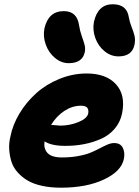

<svg xmlns="http://www.w3.org/2000/svg" viewBox="-20 -869 652 899"><path d="M535.2 -605Q499 -605 469.5 -629.2Q439.9 -653.3 426.3 -690.9Q412.6 -728.5 419.9 -767.1Q438.5 -849.1 507.8 -849.1Q573.7 -849.1 583 -789.1Q586.9 -766.1 596.2 -742.7Q605.5 -719.2 609.9 -701.2Q614.3 -683.1 609.9 -660.2Q598.6 -605 535.2 -605ZM301.8 -573.2Q267.1 -573.2 237.5 -597.7Q208 -622.1 194.3 -660.2Q180.7 -698.2 188 -735.8Q206.5 -816.9 278.8 -816.9Q340.8 -816.9 350.1 -751Q354 -725.1 362.8 -700.4Q371.6 -675.8 376 -659.2Q380.4 -642.6 377 -625Q366.2 -573.2 301.8 -573.2ZM265.1 9.8Q216.3 9.8 176.3 1Q136.2 -7.8 109.1 -23.9Q82 -40 62.3 -62.3Q42.5 -84.5 33.9 -111.1Q25.4 -137.7 23.2 -168Q21 -198.2 28.8 -230Q39.6 -285.2 71.5 -338.1Q103.5 -391.1 149.7 -432.6Q195.8 -474.1 258.1 -499.5Q320.3 -524.9 386.2 -524.9Q477.1 -524.9 522.9 -474.6Q568.8 -424.3 551.8 -338.9Q543.5 -297.4 517.3 -266.6Q491.2 -235.8 453.4 -219Q415.5 -202.1 374 -194.1Q332.5 -186 286.1 -186Q220.7 -186 189 -207Q183.1 -174.3 202.1 -153.1Q221.2 -131.8 270 -131.8Q312.5 -131.8 348.4 -138.7Q384.3 -145.5 407.2 -155.5Q430.2 -165.5 449 -175.5Q467.8 -185.5 484.1 -192.4Q500.5 -199.2 514.2 -199.2Q543.9 -199.2 554.9 -177.2Q565.9 -155.3 560.1 -125Q548.3 -66.9 466.8 -28.6Q385.3 9.8 265.1 9.8ZM358.9 -374Q318.8 -374 281.7 -349.9Q244.6 -325.7 219.2 -284.2Q258.3 -280.8 262.2 -280.8Q306.2 -280.8 347.2 -297.4Q388.2 -314 393.1 -337.9Q396 -356.4 387.9 -365.2Q379.9 -374 358.9 -374Z"/></svg>

Font: Shantell Sans Normal
Style: Italic
Weight: 800
Italic angle: -11.31°
Designer: Stephen Nixon, Anya Danilova, Shantell Martin
Foundry: Arrow Type
Version: Version 1.006;[559af2be0]